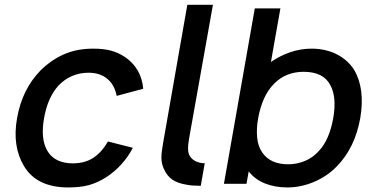

<svg xmlns="http://www.w3.org/2000/svg" viewBox="-20 -786 1591 821"><path d="M479 -376Q469 -425 438.5 -449Q408 -475 358.5 -475Q321 -475 288.2 -461Q255.5 -447 230 -420Q184 -369.5 168.5 -281Q153 -194.5 181 -143.5Q197 -115 225 -101.2Q253 -87.5 290.5 -87.5Q344.5 -87.5 381 -112.5Q417 -137.5 441.5 -181L548 -154Q529 -116.5 499.5 -84Q470 -51.5 435.5 -29Q416 -16.5 397.2 -8Q378.5 0.5 359 5.8Q339.5 11 318 13.2Q296.5 15.5 272 15.5Q137 15.5 82.5 -76Q31.5 -161 53 -281Q74.5 -404.5 154 -485.5Q202.5 -532.5 256.8 -555.2Q311 -578 378 -578Q400 -578 418.5 -576Q437 -574 453.5 -569.8Q470 -565.5 485.2 -558.5Q500.5 -551.5 515.5 -541.5Q549 -518.5 568.8 -484.5Q588.5 -450.5 592.5 -406.5Z M781 -765.5H890.5L788.5 -193.5Q784 -167.5 784 -152Q784 -136.5 788 -126Q795 -109.5 810.5 -100Q826 -90.5 845 -88.5Q847.5 -88 855.5 -88L838.5 8.5Q800 8.5 779 4Q740 -2 716.5 -18.2Q693 -34.5 679.5 -66.5Q670 -88.5 670.2 -112.5Q670.5 -136.5 677 -172Z M1520.5 -281Q1498 -154 1420.5 -75Q1399.5 -53 1374.5 -36.2Q1349.5 -19.5 1322.2 -8Q1295 3.5 1266.2 9.5Q1237.5 15.5 1209 15.5Q1156 15.5 1113.2 -1.5Q1070.5 -18.5 1043.5 -53L1034 0H937.5L1069.5 -750H1179L1138.5 -521Q1177.5 -548 1221.8 -563Q1266 -578 1312.5 -578Q1341.5 -578 1368.5 -572Q1395.5 -566 1418.8 -554.5Q1442 -543 1461 -526.2Q1480 -509.5 1493.5 -488.5Q1542 -407.5 1520.5 -281ZM1405 -281Q1420.5 -371 1392.5 -422Q1363 -479 1278 -479Q1241.5 -479 1209.5 -466.5Q1177.5 -454 1152 -428Q1101.5 -377.5 1084 -281Q1076 -237 1079.5 -198.8Q1083 -160.5 1101 -134.5Q1135.5 -83.5 1212.5 -83.5Q1250 -83.5 1284.5 -98Q1319 -112.5 1344.5 -141.5Q1388.5 -189 1405 -281Z"/></svg>

Font: Russisch Sans SemiBold
Style: Italic
Weight: 600
Width: 4
Italic angle: -10°
Designer: Michael Sharanda (font) & Cristiano Sobral (main changes)
Foundry: Michael Sharanda
Version: Version 2.00;September 8, 2020;FontCreator 13.0.0.2681 64-bi